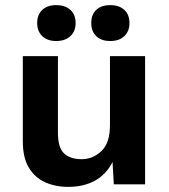

<svg xmlns="http://www.w3.org/2000/svg" viewBox="-20 -719 658 749"><path d="M246 10Q196 10 156 -8Q116 -26 92.5 -65Q69 -104 69 -168V-500H206V-201Q206 -143 230 -120.5Q254 -98 299 -98Q342 -98 375.5 -129.5Q409 -161 409 -231V-500H546V0H424L419 -87Q394 -38 350 -14Q306 10 246 10ZM199 -699Q234 -699 254.5 -680.5Q275 -662 275 -629Q275 -597 254.5 -578Q234 -559 199 -559Q165 -559 145 -578Q125 -597 125 -629Q125 -662 145 -680.5Q165 -699 199 -699ZM410 -699Q445 -699 465 -680.5Q485 -662 485 -629Q485 -597 465 -578Q445 -559 410 -559Q375 -559 355.5 -578Q336 -597 336 -629Q336 -662 355.5 -680.5Q375 -699 410 -699Z"/></svg>

Font: Work Sans SemiBold
Style: Regular
Weight: 600
Designer: Wei Huang
Foundry: Wei Huang
Version: Version 2.010; ttfautohint (v1.8.3)